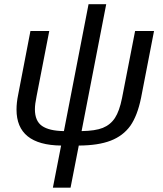

<svg xmlns="http://www.w3.org/2000/svg" viewBox="-20 -674 768 902"><path d="M363.3 -58.1Q427.7 -59.1 462.9 -73.2Q499 -87.9 520 -119.9Q541 -151.9 553.2 -212.9L614.7 -528.3H703.6L642.6 -213.9Q625.5 -130.4 592.3 -83Q558.1 -35.6 500 -13.2Q441.9 9.3 350.1 9.8L311.5 207.5H228.5L267.1 9.8Q57.6 7.3 57.6 -159.2Q57.6 -191.9 65.4 -229.5L123 -528.3H211.4L151.9 -222.2Q144 -184.6 144 -160.6Q144 -105.5 177.5 -82.3Q210.9 -59.1 280.3 -58.1L396 -654.3H479Z"/></svg>

Font: Arimo
Style: Italic
Weight: 400
Italic angle: -12°
Designer: Steve Matteson
Foundry: Monotype Imaging Inc.
Version: Version 1.33